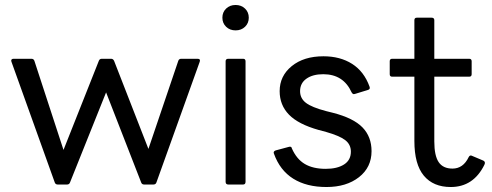

<svg xmlns="http://www.w3.org/2000/svg" viewBox="-20 -741 1974 771"><path d="M212 0Q203 0 200 -8L26 -493L25 -497Q25 -505 35 -505H106Q115 -505 118 -497L235 -139L377 -497Q380 -505 389 -505H426Q434 -505 438 -497L576 -143L696 -497Q699 -505 708 -505H773Q786 -505 782 -493L608 -8Q605 0 596 0H559Q550 0 547 -8L406 -370L261 -8Q258 0 249 0Z M873 -670Q873 -692 888 -706.5Q903 -721 926 -721Q949 -721 964 -706.5Q979 -692 979 -670Q979 -648 964 -633.5Q949 -619 926 -619Q903 -619 888 -633.5Q873 -648 873 -670ZM897 0Q886 0 886 -11V-495Q886 -505 897 -505H956Q966 -505 966 -495V-11Q966 0 956 0Z M1080 -124 1079 -128Q1079 -134 1087 -137L1139 -151Q1141 -152 1144 -152Q1151 -152 1152 -145Q1171 -102 1204 -82.5Q1237 -63 1288 -63Q1334 -63 1361.5 -80.5Q1389 -98 1389 -132Q1389 -161 1366 -178.5Q1343 -196 1290 -211L1260 -219Q1178 -242 1140.5 -280.5Q1103 -319 1103 -375Q1103 -436 1151.5 -475.5Q1200 -515 1279 -515Q1346 -515 1394 -484.5Q1442 -454 1464 -393Q1465 -391 1465 -388Q1465 -385 1463 -383Q1461 -381 1458 -380L1406 -364Q1404 -363 1401 -363Q1396 -363 1392 -370Q1359 -443 1278 -443Q1236 -443 1210.5 -425Q1185 -407 1185 -375Q1185 -346 1208.5 -328Q1232 -310 1289 -295L1317 -288Q1399 -267 1435.5 -229.5Q1472 -192 1472 -134Q1472 -69 1421.5 -29.5Q1371 10 1291 10Q1211 10 1157.5 -23.5Q1104 -57 1080 -124Z M1644 -175V-433H1555Q1545 -433 1545 -443V-495Q1545 -505 1555 -505H1644V-660Q1644 -670 1654 -670H1713Q1724 -670 1724 -660V-505H1864Q1874 -505 1874 -495V-443Q1874 -433 1864 -433H1724V-173Q1724 -116 1741.5 -90Q1759 -64 1797 -64Q1840 -64 1862 -110Q1867 -120 1876 -115L1921 -96Q1931 -91 1925 -79Q1881 10 1790 10Q1720 10 1682 -35.5Q1644 -81 1644 -175Z"/></svg>

Font: LINE Seed Sans TH App
Style: Regular
Weight: 400
Designer: Dalton Maag Ltd | Thai characters by Cadson Demak Co.,Ltd.
Foundry: Dalton Maag Ltd
Version: Version 1.003